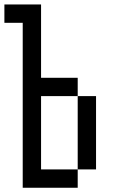

<svg xmlns="http://www.w3.org/2000/svg" viewBox="-20 -937 540 873"><path d="M0 -833.3V-916.7H166.7V-583.3H333.3V-500H166.7V-166.7H333.3V-83.3H83.3V-833.3ZM333.3 -166.7V-500H416.7V-166.7Z"/></svg>

Font: GalmuriMono11 Regular
Style: Regular
Weight: 400
Designer: Lee Minseo (quiple)
Version: Version 2.399;hotconv 1.1.1;makeotfexe 2.6.0 DEVELOPMENT